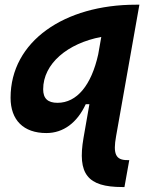

<svg xmlns="http://www.w3.org/2000/svg" viewBox="-20 -542 626 797"><path d="M172.4 10.3C243.2 10.3 300.3 -32.7 335.9 -109.4H351.1L326.7 30.3C300.8 180.2 342.8 234.4 487.8 234.4H496.6L516.6 122.6H507.8C460 122.6 448.7 96.2 461.9 23.4L558.6 -522.5H543.9C248 -522.5 23.9 -371.1 23.9 -136.2C23.9 -43.5 77.6 10.3 172.4 10.3ZM400.4 -388.7 387.7 -316.4C359.4 -188.5 299.3 -115.2 218.8 -115.2C178.2 -115.2 159.2 -133.3 159.2 -171.4C159.2 -277.8 260.7 -362.3 400.4 -388.7Z"/></svg>

Font: Cascadia Mono NF
Style: Bold Italic
Weight: 700
Italic angle: -10°
Monospace: yes
Designer: Aaron Bell
Foundry: Saja Typeworks
Version: Version 2404.023